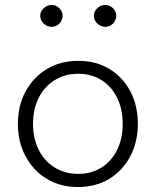

<svg xmlns="http://www.w3.org/2000/svg" viewBox="-20 -746 627 773"><path d="M294 7Q222 7 167.5 -26.5Q113 -60 82.5 -117.5Q52 -175 52 -247Q52 -321 83 -378Q114 -435 168.5 -468Q223 -501 295 -501Q367 -501 421 -468Q475 -435 505 -378Q535 -321 535 -247Q535 -175 504.5 -117Q474 -59 420 -26Q366 7 294 7ZM295 -46Q349 -46 389.5 -72Q430 -98 452 -143.5Q474 -189 474 -247Q474 -306 452 -351.5Q430 -397 389.5 -423Q349 -449 295 -449Q241 -449 199.5 -423Q158 -397 135.5 -351.5Q113 -306 113 -247Q113 -189 135.5 -143.5Q158 -98 199.5 -72Q241 -46 295 -46ZM188 -638Q176 -638 165.5 -644Q155 -650 148.5 -660Q142 -670 142 -683Q142 -694 148.5 -704Q155 -714 165.5 -720Q176 -726 188 -726Q200 -726 210 -720Q220 -714 226 -704Q232 -694 232 -683Q232 -671 226 -660.5Q220 -650 210 -644Q200 -638 188 -638ZM404 -638Q392 -638 381.5 -644Q371 -650 364.5 -660Q358 -670 358 -683Q358 -694 364.5 -704Q371 -714 381 -720Q391 -726 403 -726Q415 -726 425.5 -720Q436 -714 442 -704Q448 -694 448 -683Q448 -671 442 -660.5Q436 -650 426 -644Q416 -638 404 -638Z"/></svg>

Font: REM Medium ExtraLight
Style: Regular
Weight: 250
Version: Version 1.005;gftools[0.9.28]